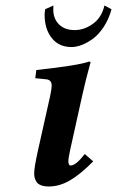

<svg xmlns="http://www.w3.org/2000/svg" viewBox="-20 -672 428 702"><path d="M281.2 -325.2 236.8 -125Q230 -94.2 230 -83Q230 -66.9 238.8 -66.9Q257.3 -66.9 290 -108.9L320.8 -82Q273.4 -34.2 235.4 -12.2Q197.3 9.8 159.2 9.8Q141.1 9.8 129.4 5.1Q117.7 0.5 112.8 -8.1Q107.9 -16.6 106.4 -23.4Q105 -30.3 105 -39.1Q105 -59.6 118.2 -119.1L163.1 -319.8Q168.9 -346.2 168.9 -359.4Q168.9 -378.9 150.9 -381.8L108.9 -386.2L112.8 -416Q266.6 -432.6 305.2 -446.8Q311 -446.8 311 -443.8Q292.5 -377 281.2 -325.2ZM175.3 -651.9Q174.8 -648.9 174.8 -637.2Q174.8 -603.5 195.8 -582.8Q216.8 -562 252.9 -562Q288.1 -562 320.1 -585.2Q352.1 -608.4 361.8 -651.9L387.7 -638.2Q377.9 -602.1 359.6 -574.2Q341.3 -546.4 320.6 -531Q299.8 -515.6 279.5 -507.8Q259.3 -500 241.2 -500Q195.3 -500 169.2 -533Q143.1 -565.9 143.1 -618.2Q143.1 -624.5 145 -638.2Z"/></svg>

Font: Linux Libertine G
Style: Bold Italic
Weight: 700
Italic angle: -11.5°
Designer: Philipp H. Poll
Foundry: Philipp H. Poll
Version: Version 4.1.0